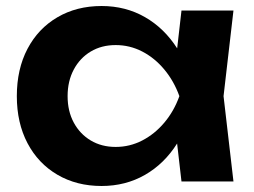

<svg xmlns="http://www.w3.org/2000/svg" viewBox="-20 -604 846 639"><path d="M584 0 560 -208 587 -284 560 -359 584 -569H757L724 -284L757 0ZM628 -284Q612 -194 569.5 -126.5Q527 -59 462.5 -22Q398 15 318 15Q235 15 171 -22.5Q107 -60 71.5 -127.5Q36 -195 36 -284Q36 -374 71.5 -441.5Q107 -509 171 -546.5Q235 -584 318 -584Q398 -584 462.5 -547Q527 -510 570 -442.5Q613 -375 628 -284ZM205 -284Q205 -234 225.5 -196Q246 -158 282 -136.5Q318 -115 365 -115Q412 -115 453.5 -136.5Q495 -158 527 -196Q559 -234 577 -284Q559 -334 527 -372.5Q495 -411 453.5 -432.5Q412 -454 365 -454Q318 -454 282 -432.5Q246 -411 225.5 -372.5Q205 -334 205 -284Z"/></svg>

Font: Unbounded Medium
Style: Regular
Weight: 500
Designer: Luke Prowse, Jean-Baptiste Morizot, Fátima Lázaro, Florian Runge
Foundry: NaN
Version: Version 1.700